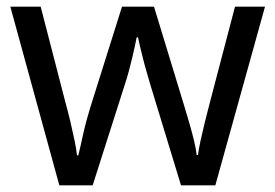

<svg xmlns="http://www.w3.org/2000/svg" viewBox="-20 -557 826 576"><path d="M431 -303Q425 -324 419 -344.5Q413 -365 408.5 -383.5Q404 -402 400 -418Q396 -434 394 -445H390Q388 -434 384.5 -418Q381 -402 376.5 -383Q372 -364 366.5 -343.5Q361 -323 354 -302L258 -1H158L11 -537H102L176 -251Q184 -222 191 -192.5Q198 -163 203.5 -136.5Q209 -110 211 -91H215Q218 -103 222 -121Q226 -139 230.5 -159Q235 -179 240.5 -199Q246 -219 251 -235L346 -537H442L534 -235Q541 -212 548.5 -186Q556 -160 562 -135.5Q568 -111 570 -92H574Q576 -109 581.5 -134.5Q587 -160 594.5 -190.5Q602 -221 610 -251L685 -537H775L626 -1H523Z"/></svg>

Font: hingl115
Style: Book
Weight: 400
Designer: Jelle Bosma - Monotype Design Team
Foundry: Monotype Imaging Inc.
Version: Version 2.003